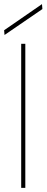

<svg xmlns="http://www.w3.org/2000/svg" viewBox="-27 -913 226 933"><path d="M76 0V-700H96V0ZM-5 -743 -7 -766 177 -893 179 -869Z"/></svg>

Font: DM Sans 18pt Thin
Style: Regular
Weight: 250
Designer: Colophon Foundry, Jonny Pinhorn
Foundry: Colophon Foundry
Version: Version 4.004;gftools[0.9.30]